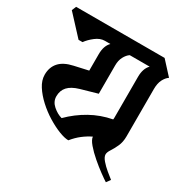

<svg xmlns="http://www.w3.org/2000/svg" viewBox="-170 -771 896 919"><g transform="rotate(30 278.5 -311.0)"><path d="M199 -497Q199 -543 223 -567H193Q167 -567 142 -547.5Q117 -528 103 -508H81L-18 -615L-8 -639H481L547 -567Q532 -557 521.5 -536.5Q511 -516 511 -484V-223Q511 -191 500 -167Q489 -143 478 -126.5Q467 -110 467 -98Q467 -84 482.5 -66Q498 -48 518 -31.5Q538 -15 551 -5L535 17Q522 9 496 -10Q470 -29 441.5 -53.5Q413 -78 393 -101.5Q373 -125 372 -141Q347 -129 323.5 -111Q300 -93 279 -67Q258 -67 226 -79.5Q194 -92 159 -113.5Q124 -135 93.5 -163Q63 -191 43.5 -221.5Q24 -252 24 -283Q24 -324 48 -351Q72 -378 123 -389L199 -406ZM416 -497Q416 -543 440 -567H330Q315 -557 304.5 -537Q294 -517 294 -490V-333L203 -307Q162 -295 143 -274Q124 -253 124 -221Q124 -192 148 -171Q172 -150 198 -143Q243 -188 297.5 -218.5Q352 -249 415 -261Q416 -264 416 -272Z"/></g></svg>

Font: Jaini Purva
Style: Regular
Weight: 400
Designer: Maithili Shingre, Girish Dalvi (Devanagari), Taresh Vohra (Latin)
Foundry: Ek Type
Version: Version 2.000; ttfautohint (v1.8.4.7-5d5b)